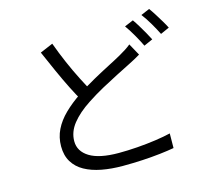

<svg xmlns="http://www.w3.org/2000/svg" viewBox="-118 -954 1236 1135"><g transform="rotate(-15 500.0 -387.0)"><path d="M760.3 -570.2Q743.6 -559.7 724.7 -549.8Q705.7 -539.9 683.6 -528.5Q650 -511.5 603.8 -488.1Q557.7 -464.7 506.5 -436.7Q455.4 -408.7 406.5 -376.5Q336.9 -331.1 297.3 -281.3Q257.6 -231.5 257.6 -174.1Q257.6 -112.3 316.9 -75.8Q376.2 -39.3 494.8 -39.3Q549.7 -39.3 608.8 -43.7Q667.9 -48.1 722.2 -55.9Q776.6 -63.7 815 -73.1L814.2 16.2Q777.2 22.9 727.1 28.6Q677 34.3 618.9 37.6Q560.9 40.9 498.2 40.9Q427.9 40.9 368.7 29.6Q309.5 18.2 266.1 -6Q222.7 -30.1 198.7 -69.6Q174.6 -109.1 174.6 -165.3Q174.6 -219.7 197.5 -266.5Q220.4 -313.4 263.5 -355.4Q306.5 -397.3 364.9 -436.3Q416.4 -470.6 469.2 -499.8Q521.9 -529.1 569.2 -553.4Q616.5 -577.6 648.6 -595.8Q670.2 -608.3 687.3 -619.1Q704.3 -630 720.2 -643.1ZM281.3 -765.2Q304.5 -701.4 331.2 -639.9Q358 -578.4 385.1 -525.3Q412.2 -472.2 435.2 -432L366.9 -390.7Q342 -432 314 -487.8Q286 -543.7 257.6 -606.9Q229.3 -670.1 202.5 -731.8ZM777.2 -775.2Q790.2 -757.2 805 -732.6Q819.8 -708.1 834.2 -683.1Q848.6 -658.1 858.9 -637L804.7 -612.9Q789.9 -643.9 767 -684Q744.1 -724.1 723.4 -752.5ZM887.4 -815.3Q901 -796.9 916.6 -772Q932.2 -747.1 947.1 -722.3Q962 -697.5 971.3 -678.7L917.5 -654.6Q901.3 -687.4 878.7 -726Q856.1 -764.6 834.2 -792.6Z"/></g></svg>

Font: Shanggu Sans SC VF
Style: Regular
Weight: 250
Designer: GuiWonder
Version: Version 1.021